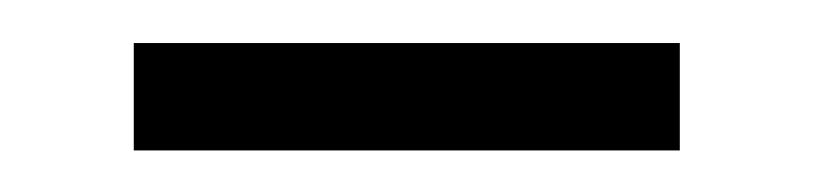

<svg xmlns="http://www.w3.org/2000/svg" viewBox="-20 -313 386 91"><path d="M43.4 -241.7H302.2V-292.6H43.4Z"/></svg>

Font: Source Han Serif TW VF
Style: Regular
Weight: 250
Designer: Ryoko NISHIZUKA 西塚涼子 (kana & ideographs); Frank Grießhammer (Latin, Greek & Cyrillic); Wenlong ZHANG 张文龙 (bopomofo); San
Foundry: Adobe
Version: Version 2.002;hotconv 1.1.0;makeotfexe 2.6.0